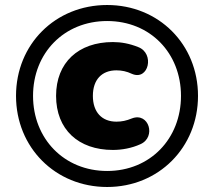

<svg xmlns="http://www.w3.org/2000/svg" viewBox="-20 -736 855 767"><path d="M408 11C614 11 771 -147 771 -353C771 -559 614 -716 408 -716C201 -716 44 -559 44 -353C44 -147 201 11 408 11ZM408 -53C236 -53 112 -182 112 -353C112 -524 236 -652 408 -652C580 -652 703 -524 703 -353C703 -182 580 -53 408 -53ZM431 -137C467 -137 506 -144 541 -160C605 -188 575 -289 507 -263C485 -254 467 -250 445 -250C387 -250 351 -288 351 -353C351 -418 387 -455 445 -455C466 -455 486 -451 507 -441C574 -412 599 -523 532 -548C497 -562 464 -568 431 -568C293 -568 204 -486 204 -353C204 -219 293 -137 431 -137Z"/></svg>

Font: Nunito Black
Style: Regular
Weight: 900
Designer: Vernon Adams
Foundry: Vernon Adams
Version: Version 3.602